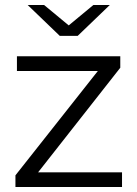

<svg xmlns="http://www.w3.org/2000/svg" viewBox="-20 -751 551 771"><path d="M42 0V-47L373 -466H48V-525H463V-479L133 -59H470V0ZM220 -607 91 -731H157L256 -649L355 -731H421L292 -607Z"/></svg>

Font: Modern
Style: Small
Weight: 400
Designer: Julieta Ulanovsky
Foundry: Julieta Ulanovsky
Version: Version 8.000